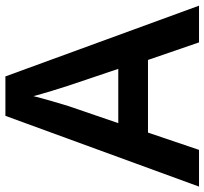

<svg xmlns="http://www.w3.org/2000/svg" viewBox="-43 -714 757 711"><g transform="rotate(-90 335.5 -358.5)"><path d="M534 0H670L408 -717H262L0 0H136L200 -189H469ZM374 -483 436 -299H235L298 -483C305 -506 325 -572 335 -613C344 -578 365 -510 374 -483Z"/></g></svg>

Font: Noto Sans Bamum SemiBold
Style: Regular
Weight: 600
Designer: Monotype Design Team
Foundry: Monotype Imaging Inc.
Version: Version 2.002